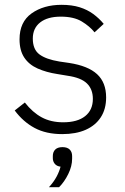

<svg xmlns="http://www.w3.org/2000/svg" viewBox="-20 -544 517 796"><path d="M238 12Q171 12 123.5 -13.5Q76 -39 41 -86L83 -119Q115 -78 153 -57.5Q191 -37 242 -37Q301 -37 333 -62.5Q365 -88 365 -134Q365 -174 340.5 -198Q316 -222 260 -230L218 -237Q172 -244 136 -260Q100 -276 80.5 -305.5Q61 -335 61 -381Q61 -453 111 -488.5Q161 -524 235 -524Q278 -524 310 -514Q342 -504 366.5 -486Q391 -468 410 -445L372 -410Q352 -435 319 -455Q286 -475 232 -475Q177 -475 146.5 -451Q116 -427 116 -384Q116 -339 143.5 -318.5Q171 -298 226 -289L267 -283Q345 -271 382.5 -236.5Q420 -202 420 -140Q420 -92 398 -58Q376 -24 335.5 -6Q295 12 238 12ZM239 66Q259 66 269 76Q279 86 279 103V114Q279 145 263 177.5Q247 210 225 232H183Q203 210 214.5 188.5Q226 167 231 147Q215 145 207 135Q199 125 199 112V103Q199 86 209 76Q219 66 239 66Z"/></svg>

Font: IBM Plex Sans Light
Style: Regular
Weight: 300
Designer: Mike Abbink, Paul van der Laan, Pieter van Rosmalen
Foundry: Bold Monday
Version: Version 3.201